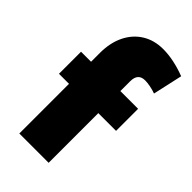

<svg xmlns="http://www.w3.org/2000/svg" viewBox="-228 -810 880 880"><g transform="rotate(45 212.0 -370.0)"><path d="M85 0V-322H20V-465H85V-522Q85 -588 109 -637Q133 -686 176.5 -713Q220 -740 278 -740Q345 -740 424 -710L392 -566Q376 -572 356 -576Q336 -580 321 -580Q275 -580 275 -529V-465H390V-322H275V0Z"/></g></svg>

Font: Raleway Black
Style: Regular
Weight: 900
Designer: Matt McInerney, Pablo Impallari, Rodrigo Fuenzalida
Foundry: Matt McInerney, Pablo Impallari, Rodrigo Fuenzalida
Version: Version 4.026